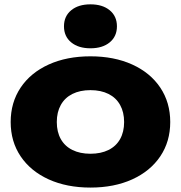

<svg xmlns="http://www.w3.org/2000/svg" viewBox="-20 -848 834 885"><path d="M29.2 -285.6Q29.2 -375.5 75.1 -444.2Q121.1 -512.8 204.4 -550.6Q287.8 -588.4 396.9 -588.4Q506.1 -588.4 589.5 -550.6Q672.8 -512.8 718.8 -444.2Q764.7 -375.5 764.7 -285.6Q764.7 -195.6 718.8 -127.4Q672.8 -59.1 589.5 -21.2Q506.1 16.6 396.9 16.6Q287.8 16.6 204.4 -21.2Q121.1 -59.1 75.1 -127.4Q29.2 -195.6 29.2 -285.6ZM552.1 -285.6Q552.1 -331 533.6 -364.2Q515.1 -397.5 480.1 -415Q445.1 -432.5 396.9 -432.5Q348.8 -432.5 313.8 -415Q278.8 -397.5 260.3 -364.2Q241.8 -331 241.8 -285.6Q241.8 -239.9 260.3 -206.9Q278.8 -174 313.8 -156.7Q348.8 -139.3 396.9 -139.3Q445.1 -139.3 480.1 -156.7Q515.1 -174 533.6 -206.9Q552.1 -239.9 552.1 -285.6ZM274.9 -726.7Q274.9 -773.3 308.2 -800.7Q341.4 -828 396.9 -828Q452.5 -828 485.7 -800.7Q519 -773.3 519 -726.7Q519 -680.1 485.7 -652.7Q452.5 -625.4 396.9 -625.4Q341.4 -625.4 308.2 -652.7Q274.9 -680.1 274.9 -726.7Z"/></svg>

Font: Unbounded Variable
Style: Regular
Weight: 400
Designer: Luke Prowse, Jean-Baptiste Morizot, Fátima Lázaro, Florian Runge
Foundry: NaN
Version: Version 1.600;FEAKit 1.0